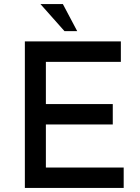

<svg xmlns="http://www.w3.org/2000/svg" viewBox="-20 -930 695 950"><path d="M103 -725H578V-624H207V-415H538V-314H207V-101H592V0H103ZM180 -910H291L362 -776H299Z"/></svg>

Font: Reem Kufi Ink
Style: Regular
Weight: 400
Designer: Khaled Hosny
Version: Version 1.7